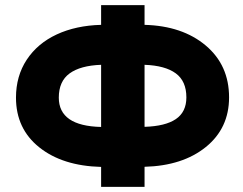

<svg xmlns="http://www.w3.org/2000/svg" viewBox="-20 -731 952 751"><path d="M375.5 0V-78.1Q224.6 -82 133.5 -154.8Q42.5 -227.5 42.5 -349.1Q42.5 -433.6 84.7 -497.6Q127 -561.5 202.1 -596.4Q277.3 -631.3 375.5 -633.8V-710.9H545.4V-633.8Q693.4 -629.9 784.7 -553Q876 -476.1 876 -350.1Q876 -229.5 785.2 -156Q694.3 -82.5 545.4 -78.6V0ZM210 -349.1Q210 -238.3 375.5 -234.4V-477.5Q294.4 -474.6 252.2 -443.8Q210 -413.1 210 -349.1ZM545.4 -477.5V-234.9Q626.5 -237.3 667.7 -265.1Q709 -293 709 -350.1Q709 -413.6 667.5 -444.1Q626 -474.6 545.4 -477.5Z"/></svg>

Font: Bert Sans Black
Style: Regular
Weight: 900
Designer: Christian Robertson, Adam Twardoch, & Cristiano Sobral
Foundry: Google
Version: Version 12.135;January 10, 2020;FontCreator 12.0.0.2547 64-b